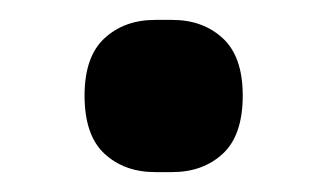

<svg xmlns="http://www.w3.org/2000/svg" viewBox="-20 -366 328 193"><path d="M65 -270Q65 -309 85 -327.5Q105 -346 136 -346H153Q184 -346 204 -327.5Q224 -309 224 -270Q224 -230 204 -211.5Q184 -193 153 -193H136Q105 -193 85 -211.5Q65 -230 65 -270Z"/></svg>

Font: IBM Plex Sans Arabic Medm
Style: Regular
Weight: 500
Designer: Mike Abbink, Paul van der Laan, Pieter van Rosmalen, Wael Morcos, Khajak Apelian
Foundry: Bold Monday
Version: Version 1.005